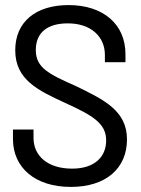

<svg xmlns="http://www.w3.org/2000/svg" viewBox="-20 -728 554 756"><path d="M259 8C397 8 480 -65 480 -179C480 -292 390 -335 279 -389C170 -437 121 -462 121 -531C121 -600 167 -636 247 -636C339 -636 393 -583 393 -512V-483H474V-515C474 -632 387 -708 250 -708C122 -708 40 -643 40 -530C40 -414 130 -372 236 -323C346 -273 398 -242 398 -175C398 -110 352 -64 264 -64C168 -64 112 -114 112 -185V-218H31V-181C31 -67 119 8 259 8Z"/></svg>

Font: Vanilla Cream Book
Style: Regular
Weight: 400
Designer: Jeremy Tribby, Jinavaṁso
Foundry: Tribby Type
Version: Version 1.422;Glyphs 3.1.2 (3151)